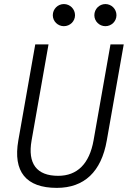

<svg xmlns="http://www.w3.org/2000/svg" viewBox="-20 -911 626 941"><path d="M258.3 9.8C392.6 9.8 476.6 -68.8 503.4 -222.7L586.4 -693.4H521.5L438.5 -222.7C418 -108.4 358.9 -49.3 265.1 -49.3C159.7 -49.3 114.7 -108.9 134.8 -222.7L217.8 -693.4H152.8L69.8 -222.7C43 -69.8 107.4 9.8 258.3 9.8ZM293 -782.7C323.2 -782.7 347.7 -806.6 347.7 -836.4C347.7 -866.7 323.2 -891.1 293 -891.1C263.2 -891.1 238.8 -866.7 238.8 -836.4C238.8 -806.6 263.2 -782.7 293 -782.7ZM496.6 -782.7C526.4 -782.7 550.8 -806.6 550.8 -836.4C550.8 -866.7 526.4 -891.1 496.6 -891.1C466.8 -891.1 442.4 -866.7 442.4 -836.4C442.4 -806.6 466.8 -782.7 496.6 -782.7Z"/></svg>

Font: Cascadia Mono PL Light
Style: Italic
Weight: 300
Italic angle: -10°
Monospace: yes
Designer: Aaron Bell
Foundry: Saja Typeworks
Version: Version 2404.023